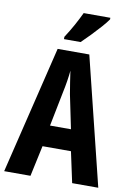

<svg xmlns="http://www.w3.org/2000/svg" viewBox="-100 -995 726 1057"><g transform="rotate(10 263.0 -466.5)"><path d="M380 0 343 -172H184L147 0H0L173 -714H350L526 0ZM283 -480Q271 -551 263 -608Q258 -552 243 -482L205 -291H322ZM429 -924Q416 -905 392 -878Q368 -851 341 -823Q314 -795 291 -773H198V-786Q224 -826 244 -862.5Q264 -899 280 -933H429Z"/></g></svg>

Font: Noto Sans ExtraCondensed
Style: Bold
Weight: 700
Width: 2
Designer: Monotype Design Team
Foundry: Monotype Imaging Inc.
Version: Version 2.013; ttfautohint (v1.8.4.7-5d5b)